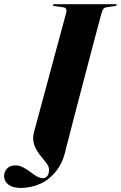

<svg xmlns="http://www.w3.org/2000/svg" viewBox="-94 -720 580 920"><path d="M394 -662Q392.5 -657.5 383 -621.8Q373.5 -586 358.5 -529.8Q343.5 -473.5 326 -406.5Q308.5 -339.5 290.8 -272.5Q273 -205.5 258.2 -148.2Q243.5 -91 234 -53.5Q224.5 -16 222.5 -10Q209 56.5 176 98.8Q143 141 98.5 160.8Q54 180.5 5.5 180.5Q-33.5 180.5 -54 164.2Q-74.5 148 -74.5 123.5Q-74 101.5 -59.5 87Q-45 72.5 -21 72.5Q-1 72.5 16.5 81.8Q34 91 50 103Q66 115 81 124.2Q96 133.5 111.5 133.5Q124 133.5 132.2 124.2Q140.5 115 141 93Q141 80 131.5 66.2Q122 52.5 108.8 37Q95.5 21.5 83.8 3Q72 -15.5 67 -37.8Q62 -60 69 -87.5Q75 -108.5 85.5 -148Q96 -187.5 109.8 -238.5Q123.5 -289.5 138.5 -344.8Q153.5 -400 167.5 -453Q181.5 -506 193.8 -549.8Q206 -593.5 213.2 -621.5Q220.5 -649.5 222 -654.5Q226.5 -670.5 223 -677Q219.5 -683.5 207 -685.5L166.5 -691Q162.5 -691.5 161 -692.5Q159.5 -693.5 159.5 -696Q159.5 -698 161.5 -699Q163.5 -700 166.5 -700H460Q463 -700 464.2 -699Q465.5 -698 465.5 -696.5Q465.5 -695 464.2 -693.5Q463 -692 459 -691.5L415.5 -685Q409.5 -684 405.5 -681.2Q401.5 -678.5 398.8 -673.5Q396 -668.5 394 -662Z"/></svg>

Font: Fraunces 120pt
Style: Bold Italic
Weight: 700
Italic angle: -16°
Version: Version 1.000;[b76b70a41]